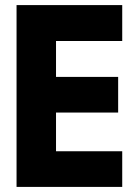

<svg xmlns="http://www.w3.org/2000/svg" viewBox="-20 -734 540 754"><path d="M45 0V-714H460V-573H200V-432H444V-292H200V-140H460V0Z"/></svg>

Font: Noto Sans Mono ExtraCondensed Black
Style: Regular
Weight: 900
Width: 2
Designer: Monotype Design Team
Foundry: Monotype Imaging Inc.
Version: Version 2.014